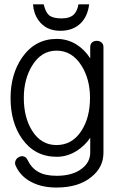

<svg xmlns="http://www.w3.org/2000/svg" viewBox="-20 -717 540 878"><path d="M338.9 -697.3Q333 -666 318.4 -651.4Q299.8 -632.8 261.7 -632.8Q221.7 -632.8 204.1 -647.5Q188.5 -661.1 179.7 -697.3H130.9Q133.8 -655.3 156.2 -624Q190.4 -576.2 255.9 -576.2Q314.5 -576.2 349.6 -611.3Q380.9 -642.6 387.7 -697.3ZM238.3 -485.4Q309.6 -485.4 352.5 -417Q391.6 -355.5 391.6 -269.5Q391.6 -179.7 352.5 -119.1Q310.5 -53.7 238.3 -53.7Q168 -53.7 127 -119.1Q88.9 -179.7 88.9 -269.5Q88.9 -354.5 127 -417Q168.9 -485.4 238.3 -485.4ZM392.6 -502V-450.2Q366.2 -491.2 328.1 -514.6Q287.1 -539.1 239.3 -539.1Q140.6 -539.1 81.1 -454.1Q28.3 -377 28.3 -268.6Q28.3 -157.2 81.1 -82Q139.6 0 239.3 0Q288.1 0 331.1 -27.3Q368.2 -50.8 392.6 -86.9V-19.5Q392.6 25.4 353.5 54.7Q311.5 86.9 239.3 86.9Q185.5 86.9 154.3 68.4Q123 50.8 104.5 11.7Q97.7 0 86.9 -2Q76.2 -4.9 65.4 2Q54.7 7.8 50.8 18.6Q45.9 30.3 52.7 43Q75.2 91.8 127 117.2Q173.8 140.6 238.3 140.6Q339.8 140.6 398.4 91.8Q453.1 47.9 453.1 -18.6V-502Q453.1 -515.6 443.4 -523.4Q434.6 -530.3 422.9 -530.3Q410.2 -530.3 401.4 -523.4Q392.6 -515.6 392.6 -502Z"/></svg>

Font: GulimChe
Style: Regular
Weight: 400
Monospace: yes
Version: Version 2.21